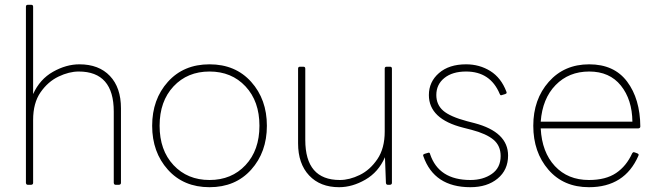

<svg xmlns="http://www.w3.org/2000/svg" viewBox="-20 -770 2727 800"><path d="M476 0H462Q455 0 454 -8V-305Q454 -472 308 -472Q268 -472 224 -451Q180 -430 149 -385.5Q118 -341 118 -270V-8Q118 -1 110 0H96Q89 0 88 -8V-742Q88 -750 96 -750H110Q118 -750 118 -742V-378Q146 -440 201 -471Q256 -502 311 -502Q392 -502 438 -453.5Q484 -405 484 -319V-8Q484 -1 476 0Z M853 10Q745 10 679.5 -63Q614 -136 614 -246Q614 -356 679.5 -429Q745 -502 853 -502Q961 -502 1026.5 -429Q1092 -356 1092 -246Q1092 -136 1026.5 -63Q961 10 853 10ZM853 -20Q945 -20 1003 -82Q1061 -144 1061 -246Q1061 -348 1003 -410Q945 -472 853 -472Q761 -472 703 -410Q645 -348 645 -246Q645 -144 703 -82Q761 -20 853 -20Z M1393 10Q1314 10 1268 -39Q1222 -88 1222 -173V-484Q1222 -492 1230 -492H1244Q1252 -492 1252 -484V-187Q1252 -20 1396 -20Q1436 -20 1479 -41Q1522 -62 1552.5 -107Q1583 -152 1583 -222V-484Q1583 -492 1591 -492H1605Q1613 -492 1613 -484V-8Q1613 -1 1605 0H1596Q1589 0 1588 -8L1584 -115Q1557 -53 1502.5 -21.5Q1448 10 1393 10Z M1940 10Q1789 10 1744 -119L1743 -123Q1743 -127 1749 -129L1766 -134Q1771 -134 1772 -128Q1808 -20 1940 -20Q1993 -20 2029.5 -45.5Q2066 -71 2066 -120Q2066 -163 2036 -188Q2006 -213 1945 -229L1910 -238Q1767 -274 1767 -374Q1767 -429 1809 -465.5Q1851 -502 1922 -502Q1978 -502 2023 -474Q2068 -446 2090 -388L2091 -384Q2091 -380 2085 -378L2068 -373Q2064 -373 2062 -379Q2023 -472 1922 -472Q1865 -472 1831.5 -445Q1798 -418 1798 -374Q1798 -334 1826.5 -309Q1855 -284 1926 -265L1957 -257Q2097 -220 2097 -122Q2097 -62 2053.5 -26Q2010 10 1940 10Z M2434 10Q2328 10 2265 -63Q2202 -136 2202 -246Q2202 -356 2266.5 -429Q2331 -502 2435 -502Q2539 -502 2593 -430Q2647 -358 2648 -243Q2648 -236 2640 -235H2233Q2238 -136 2292 -78Q2346 -20 2434 -20Q2504 -20 2547 -49Q2590 -78 2614 -131Q2617 -136 2621 -136Q2622 -136 2626 -134.5Q2630 -133 2635.5 -131Q2641 -129 2641 -125L2640 -121Q2583 10 2434 10ZM2615 -263Q2614 -355 2567 -413.5Q2520 -472 2435 -472Q2350 -472 2295 -415.5Q2240 -359 2233 -263Z"/></svg>

Font: YamahaIndonesia935. App Thin
Style: Regular
Weight: 100
Designer: Dalton Maag Ltd
Foundry: Dalton Maag Ltd
Version: Version 1.002